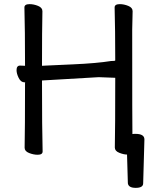

<svg xmlns="http://www.w3.org/2000/svg" viewBox="-20 -731 741 928"><path d="M636 177Q601 177 598 155L594 16Q578 16 556.5 7.5Q535 -1 535 -18Q537 -107 537 -355L457 -358L183 -342Q183 -105 186 1Q186 17 162 17Q142 17 120.5 8.5Q99 0 99 -17Q101 -106 101 -332L103 -333H99Q81 -333 70.5 -354Q60 -375 60 -392Q60 -414 77 -414L101 -413Q101 -589 98 -695Q98 -711 123 -711Q143 -711 164 -702.5Q185 -694 185 -677Q183 -588 183 -413L202 -414Q221 -415 334 -420Q447 -425 516 -436Q537 -436 537 -439Q537 -587 534 -695Q534 -711 559 -711Q579 -711 600 -702.5Q621 -694 621 -677L619 -588Q619 -106 620 -83Q623 -84 635 -84Q678 -84 678 -57L672 155Q672 177 636 177Z"/></svg>

Font: LXGW WenKai TC
Style: Bold
Weight: 700
Designer: LXGW / Fontworks Inc.
Foundry: LXGW / Fontworks Inc.
Version: Version 1.330;April 28, 2024